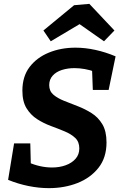

<svg xmlns="http://www.w3.org/2000/svg" viewBox="-20 -963 627 995"><path d="M233 12Q182 12 127.5 1Q73 -10 22 -31L53 -220H137L140 -99L127 -122Q156 -109 187.5 -102Q219 -95 250 -95Q288 -95 320 -106.5Q352 -118 371.5 -140Q391 -162 391 -194Q391 -228 370 -248Q349 -268 315.5 -282Q282 -296 244 -310Q206 -324 172.5 -345.5Q139 -367 117.5 -402Q96 -437 96 -493Q96 -567 133.5 -616Q171 -665 233.5 -690.5Q296 -716 371 -716Q421 -716 474 -704.5Q527 -693 579 -671L543 -497H461L457 -605L474 -590Q448 -600 420 -605Q392 -610 366 -610Q331 -610 301 -600.5Q271 -591 253 -571Q235 -551 235 -522Q235 -491 256.5 -472.5Q278 -454 312 -440.5Q346 -427 383.5 -412.5Q421 -398 455 -376.5Q489 -355 510.5 -319Q532 -283 532 -225Q532 -146 490.5 -93.5Q449 -41 381.5 -14.5Q314 12 233 12ZM243 -749 205 -805 364 -936 443 -943 573 -805 519 -749 348 -869 443 -868Z"/></svg>

Font: Bitter Thin
Style: Bold Italic
Weight: 700
Italic angle: -9°
Version: Version 3.021